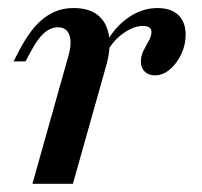

<svg xmlns="http://www.w3.org/2000/svg" viewBox="-20 -447 492 467"><path d="M58.9 0 146 -309.7Q155.6 -342.7 148.8 -361.7Q141.9 -380.6 121 -380.6Q103.2 -380.6 87.5 -366.9Q71.8 -353.2 57.3 -325.8L41.9 -297.6H12.9L30.6 -331.5Q46.8 -361.3 65.3 -382.7Q83.9 -404 107.3 -415.7Q130.6 -427.4 158.9 -427.4Q196.8 -427.4 218.1 -410.1Q239.5 -392.7 244.8 -361.3Q250 -329.8 238.7 -288.7L157.3 0ZM356.5 -263.7Q341.1 -263.7 331.9 -273Q322.6 -282.3 322.6 -296.8Q322.6 -311.3 329 -323.8Q335.5 -336.3 341.9 -348Q348.4 -359.7 348.4 -369.4Q348.4 -383.9 327.4 -383.9Q305.6 -383.9 280.6 -366.5Q255.6 -349.2 239.5 -319.4L235.5 -338.7Q258.9 -381.5 292.3 -404.4Q325.8 -427.4 362.9 -427.4Q396 -427.4 413.7 -410.5Q431.5 -393.5 431.5 -362.9Q431.5 -337.1 420.6 -314.5Q409.7 -291.9 392.7 -277.8Q375.8 -263.7 356.5 -263.7Z"/></svg>

Font: Playfair 5pt SemiExpanded Light SemiBold
Style: Italic
Weight: 600
Italic angle: -15.6°
Version: Version 2.001;gftools[0.9.30]